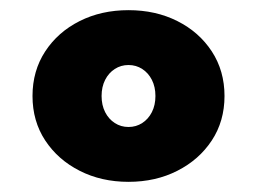

<svg xmlns="http://www.w3.org/2000/svg" viewBox="-20 -860 507 378"><path d="M233 -502Q179.5 -502 136.8 -523.8Q94 -545.5 69 -583.5Q44 -621.5 44 -671Q44 -720.5 69 -758.8Q94 -797 136.8 -818.5Q179.5 -840 233 -840Q286.5 -840 329.2 -818.5Q372 -797 397 -758.8Q422 -720.5 422 -671Q422 -621.5 397 -583.5Q372 -545.5 329.2 -523.8Q286.5 -502 233 -502ZM233 -610Q248 -610 260 -617.8Q272 -625.5 279 -639.2Q286 -653 286 -671Q286 -689 279 -702.8Q272 -716.5 260 -724.2Q248 -732 233 -732Q218 -732 206 -724.2Q194 -716.5 187 -702.8Q180 -689 180 -671Q180 -653 187 -639.2Q194 -625.5 206 -617.8Q218 -610 233 -610Z"/></svg>

Font: Spartan Thin Black
Style: Regular
Weight: 900
Version: Version 1.004